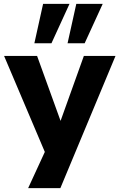

<svg xmlns="http://www.w3.org/2000/svg" viewBox="-20 -789 617 989"><path d="M125 180 231 -50V41L1 -501H171L295 -158H289L412 -501H575L291 180ZM328 -566 373 -769H509L416 -566ZM157 -566 202 -769H338L245 -566Z"/></svg>

Font: Nunito Sans 8pt ExtraBold
Style: Regular
Weight: 800
Version: Version 3.101;gftools[0.9.27]